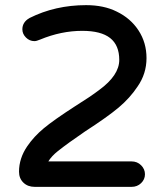

<svg xmlns="http://www.w3.org/2000/svg" viewBox="-20 -719 653 747"><path d="M54 -51Q54 -103 86 -150Q112 -188 150.5 -220Q189 -252 271 -305Q332 -343 366 -369Q444 -426 444 -486Q444 -543 408.5 -571Q373 -599 300 -599Q218 -599 136 -565Q122 -559 114 -559Q95 -559 81 -573Q67 -587 67 -605Q67 -633 95 -649Q195 -699 315 -699Q384 -699 434 -674Q488 -648 519 -600.5Q550 -553 550 -493Q550 -432 515 -382Q485 -337 441.5 -300.5Q398 -264 310 -207Q244 -162 205 -131Q181 -112 168 -91H492Q514 -91 529 -76Q544 -61 544 -41Q544 -21 529 -6.5Q514 8 492 8H115Q88 8 71 -8.5Q54 -25 54 -51Z"/></svg>

Font: 寒蝉全圆体 Bold
Style: Regular
Weight: 700
Designer: Warren2060
      Designed by Motoya company      

      [Varela Round]
      Joe Prince(Latin component); Avraham Cornf
Foundry: ChillType
Version: Version 3.200